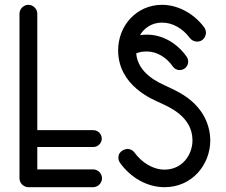

<svg xmlns="http://www.w3.org/2000/svg" viewBox="-20 -774 941 798"><path d="M367 -70H135V-163H368C387 -163 403 -179 403 -198C403 -217 387 -233 368 -233H135V-717C135 -737 118 -754 98 -754C78 -754 61 -737 61 -717V-33C61 -11 80 4 98 4H367C387 4 404 -13 404 -33C404 -53 387 -70 367 -70Z M836 -638C836 -649 831 -657 829 -660C789 -714 725 -753 655 -754H654C547 -754 471 -667 471 -565C471 -416 617 -360 647 -346C685 -328 779 -289 780 -192V-191C780 -130 737 -69 664 -69C614 -69 568 -100 539 -140C532 -150 521 -155 509 -155C509 -155 472 -152 472 -118C472 -106 478 -99 479 -97C522 -37 590 4 664 4C778 4 854 -89 854 -191V-193C853 -244 834 -291 803 -327C766 -371 719 -394 678 -413C639 -431 554 -467 546 -552C561 -559 577 -560 591 -560C631 -560 672 -536 698 -498C709 -482 731 -478 747 -489C763 -500 767 -522 756 -538C719 -591 659 -630 591 -630C580 -630 570 -629 562 -628C580 -659 613 -680 653 -680H655C696 -680 740 -656 769 -616C780 -602 796 -601 799 -601C827 -601 836 -626 836 -638Z"/></svg>

Font: LS
Style: RegularAlt
Weight: 500
Designer: BSozoo
Foundry: BSozoo
Version: Version 001.000